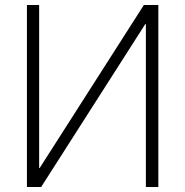

<svg xmlns="http://www.w3.org/2000/svg" viewBox="-20 -750 743 770"><path d="M557 -730H615V0H565V-654H563L145 0H88V-730H137V-76H139Z"/></svg>

Font: Mplus 1p Light
Style: Regular
Weight: 300
Version: Version 1.061